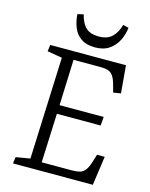

<svg xmlns="http://www.w3.org/2000/svg" viewBox="-133 -1001 848 1085"><g transform="rotate(15 290.5 -458.5)"><path d="M163 -648 76 -663 81 -701H524L538 -540L494 -533L482 -577Q473 -610 461 -626.5Q449 -643 431.5 -648.5Q414 -654 386 -654H230L220 -386H478L474 -335H218L206 -48H382Q408 -48 426.5 -52.5Q445 -57 459 -74Q473 -91 484 -128L497 -170H542L518 0H51L56 -38L139 -52ZM219 -917Q231 -867 257 -842.5Q283 -818 333 -818Q383 -818 410.5 -845Q438 -872 450 -917L483 -909Q479 -869 461 -833.5Q443 -798 410.5 -775.5Q378 -753 327 -753Q278 -753 247 -774Q216 -795 201.5 -830.5Q187 -866 184 -909Z"/></g></svg>

Font: Literata Light
Style: Italic
Weight: 300
Italic angle: -2°
Designer: Latin by Veronika Burian and Jose Scaglione. Greek by Irene Vlachou. Cyrillic by Vera Evstafieva
Foundry: TypeTogether
Version: Version 3.103;gftools[0.9.29]